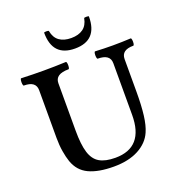

<svg xmlns="http://www.w3.org/2000/svg" viewBox="-156 -1000 1041 1136"><g transform="rotate(-20 365.0 -431.5)"><path d="M367 13Q270 13 210.5 -15Q151 -43 128 -109Q118 -138 111.5 -177.5Q105 -217 105 -263V-563Q105 -620 30 -620Q25 -620 23.5 -631.5Q22 -643 23.5 -654.5Q25 -666 30 -666Q101 -663 170 -663Q240 -663 310 -666Q315 -666 316.5 -654.5Q318 -643 316.5 -631.5Q315 -620 310 -620Q226 -620 226 -563V-264Q226 -177 241.5 -126.5Q257 -76 293.5 -54.5Q330 -33 393 -33Q572 -33 572 -238V-563Q572 -620 495 -620Q490 -620 488.5 -631.5Q487 -643 488.5 -654.5Q490 -666 495 -666Q551 -663 606 -663Q663 -663 718 -666Q723 -666 724.5 -654.5Q726 -643 724.5 -631.5Q723 -620 718 -620Q643 -620 643 -563V-356Q643 -271 635.5 -210.5Q628 -150 611 -112Q586 -54 523 -20.5Q460 13 367 13ZM390 -722Q249 -722 249 -872Q249 -876 264 -876Q279 -876 279 -872Q287 -829 315.5 -808.5Q344 -788 390 -788Q436 -788 464.5 -808.5Q493 -829 501 -872Q501 -876 516 -876Q531 -876 531 -872Q531 -722 390 -722Z"/></g></svg>

Font: Junicode
Style: Bold
Weight: 700
Designer: Peter S. Baker
Version: Version 2.100; ttfautohint (v1.8.4)